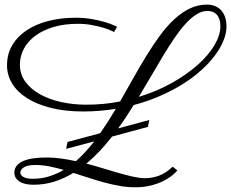

<svg xmlns="http://www.w3.org/2000/svg" viewBox="-20 -732 981 815"><path d="M455.6 -152.3Q430.2 -119.6 403.1 -90.8Q376 -62 346.7 -37.6Q383.8 -27.8 419.4 -16.8Q455.1 -5.9 487.1 3.2Q519 12.2 546.4 18.3Q573.7 24.4 594.7 24.4Q626 24.4 655 13.7Q684.1 2.9 712.9 -24.4L732.9 -8.8Q732.4 -8.3 727.5 -2.7Q722.7 2.9 712.9 11Q703.1 19 688.5 28.1Q673.8 37.1 654.1 44.9Q634.3 52.7 609.1 57.9Q584 63 553.2 63Q521.5 63 489 57.4Q456.5 51.8 423.3 42.7Q390.1 33.7 356.9 22.9Q323.7 12.2 291.5 2Q252.9 25.4 210.9 38.8Q168.9 52.2 122.6 52.2Q83 52.2 62 38.1Q41 23.9 41 0.5Q41 -30.3 75.2 -46.9Q109.4 -63.5 178.7 -63.5Q209 -63.5 239.7 -59.1Q270.5 -54.7 302.2 -47.9Q322.8 -65.9 342 -86.9Q361.3 -107.9 379.9 -131.8L260.7 -100.1L266.6 -129.4L405.3 -166.5Q422.4 -191.4 439 -217Q455.6 -242.7 471.7 -270Q438 -264.6 403.8 -261.7Q369.6 -258.8 333 -258.8Q256.3 -258.8 196.3 -273.9Q136.2 -289.1 94.7 -315.4Q53.2 -341.8 31.5 -377.7Q9.8 -413.6 9.8 -454.6Q9.8 -502.9 32.2 -540.5Q54.7 -578.1 94 -604Q133.3 -629.9 186.5 -643.3Q239.7 -656.7 300.8 -656.7Q339.4 -656.7 371.1 -650.9Q402.8 -645 426 -638.2Q449.2 -631.3 462.4 -625Q475.6 -618.7 477.1 -618.2L464.4 -596.2Q463.9 -596.2 452.1 -601.8Q440.4 -607.4 419.9 -613.8Q399.4 -620.1 371.1 -625.5Q342.8 -630.9 310.1 -630.9Q252.4 -630.9 206.8 -617.2Q161.1 -603.5 129.6 -580.1Q98.1 -556.6 81.3 -524.9Q64.5 -493.2 64.5 -457.5Q64.5 -417 87.4 -385.5Q110.4 -354 148.9 -332.3Q187.5 -310.5 238.5 -299.1Q289.6 -287.6 345.7 -287.6Q383.3 -287.6 419.2 -291Q455.1 -294.4 489.7 -301.3Q518.1 -350.6 545.9 -400.4Q573.7 -450.2 601.8 -495.8Q629.9 -541.5 658.9 -581.1Q688 -620.6 719.5 -649.9Q751 -679.2 785.4 -695.8Q819.8 -712.4 858.4 -712.4Q876 -712.4 891.1 -706.8Q906.2 -701.2 917.5 -689.7Q928.7 -678.2 935.1 -660.6Q941.4 -643.1 941.4 -619.6Q941.4 -591.3 928.7 -559.8Q916 -528.3 892.3 -496.6Q868.7 -464.8 834.2 -433.8Q799.8 -402.8 755.9 -375.2Q711.9 -347.7 659.4 -324.7Q606.9 -301.8 547.4 -286.1Q531.7 -260.7 515.4 -235.8Q499 -210.9 481.4 -187L613.8 -222.7L607.9 -193.4ZM860.4 -685.5Q836.9 -685.5 814 -671.1Q791 -656.7 768.1 -631.6Q745.1 -606.4 721.4 -571.8Q697.8 -537.1 673.3 -496.6Q648.9 -456.1 623 -411.4Q597.2 -366.7 569.3 -320.8Q646 -344.2 709.5 -379.9Q772.9 -415.5 818.8 -456.3Q864.7 -497.1 890.1 -539.8Q915.5 -582.5 915.5 -620.1Q915.5 -638.2 911.1 -650.6Q906.7 -663.1 899.2 -670.9Q891.6 -678.7 881.6 -682.1Q871.6 -685.5 860.4 -685.5ZM119.6 26.9Q155.8 26.9 188 16.8Q220.2 6.8 250.5 -10.7Q218.3 -20 188.2 -25.9Q158.2 -31.7 130.4 -31.7Q97.2 -31.7 81.8 -22Q66.4 -12.2 66.4 0.5Q66.4 4.4 68.6 9Q70.8 13.7 76.7 17.6Q82.5 21.5 92.8 24.2Q103 26.9 119.6 26.9Z"/></svg>

Font: Parisienne
Style: Regular
Weight: 400
Designer: Astigmatic (AOETI)
Foundry: Astigmatic (AOETI)
Version: Version 1.000